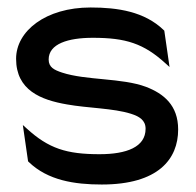

<svg xmlns="http://www.w3.org/2000/svg" viewBox="-20 -482 523 513"><path d="M23 -325C23 -241 89 -215 159 -203C214 -193 283 -193 330 -178C352 -171 369 -161 369 -138C369 -89 318 -70 246 -70C158 -70 110 -85 51 -139L41 -148L55 -51L57 -49C108 0 179 11 252 11C403 11 456 -57 456 -136C456 -201 417 -232 370 -250C306 -274 210 -267 146 -288C125 -295 110 -302 110 -323C110 -365 162 -381 228 -381C316 -381 364 -366 423 -312L433 -303L419 -400L417 -402C366 -451 295 -462 222 -462C102 -462 23 -399 23 -325Z"/></svg>

Font: Charger Sport
Style: SeBd
Weight: 600
Designer: Jasper
Foundry: Cannot Into Space Fonts
Version: Version 1.1